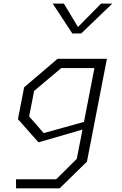

<svg xmlns="http://www.w3.org/2000/svg" viewBox="-20 -818 660 1038"><path d="M67 200H302.5L450 56L558 -500H291L110.5 -346L77 -174L188 -48.5L426 -117.5L395 41L284 151H66.5ZM137.5 -188.5 164.5 -326.5 311 -450H490.5L434 -159L216.5 -98.5ZM265 -798.5H325.5L401.5 -672L526.5 -798.5H587L419 -637H371Z"/></svg>

Font: Monaspace Krypton ExtraLight
Style: Italic
Weight: 200
Italic angle: -11°
Designer: Riley Cran & the Lettermatic Team
Foundry: Lettermatic
Version: Version 1.101 (Monaspace Krypton)